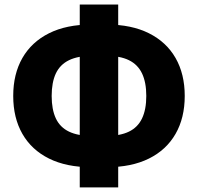

<svg xmlns="http://www.w3.org/2000/svg" viewBox="-20 -789 877 851"><path d="M383.8 -47.9Q274.4 -47.9 197.3 -86.2Q120.1 -124.5 79.3 -195.6Q38.6 -266.6 38.6 -363.8Q38.6 -460.9 79.3 -532Q120.1 -603 197.3 -641.6Q274.4 -680.2 383.8 -680.2H453.6Q563 -680.2 640.1 -641.6Q717.3 -603 758.1 -532Q798.8 -460.9 798.8 -363.8Q798.8 -266.6 758.1 -195.6Q717.3 -124.5 640.1 -86.2Q563 -47.9 453.6 -47.9ZM387.7 -186.5H449.7Q512.2 -186.5 551.5 -205.6Q590.8 -224.6 609.6 -264.2Q628.4 -303.7 628.4 -363.8Q628.4 -423.8 609.6 -463.4Q590.8 -502.9 551.5 -522.2Q512.2 -541.5 449.7 -541.5H387.7Q325.7 -541.5 285.9 -522.2Q246.1 -502.9 227.5 -463.4Q209 -423.8 209 -363.8Q209 -303.7 227.5 -264.2Q246.1 -224.6 285.9 -205.6Q325.7 -186.5 387.7 -186.5ZM333.5 41.5V-769H503.9V41.5Z"/></svg>

Font: Inter 16pt ExtraBold
Style: Regular
Weight: 800
Version: Version 4.001;git-66647c0bb